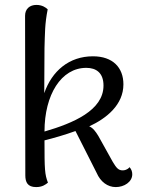

<svg xmlns="http://www.w3.org/2000/svg" viewBox="-20 -750 586 781"><path d="M507 -70C498 -59 486 -57 479 -57C461 -57 453 -68 439 -91L380 -197C369 -215 358 -230 343 -236C414 -269 482 -324 482 -407C482 -475 439 -521 358 -521C261 -521 191 -461 160 -371L161 -555C163 -614 162 -652 174 -712C167 -719 152 -730 128 -730C101 -730 82 -714 82 -686L83 -37C83 -9 92 11 127 11C152 11 165 1 175 -7C162 -41 161 -60 161 -179C197 -188 243 -201 287 -217L373 -47C389 -10 418 11 451 11C485 11 518 -10 518 -41C518 -51 515 -61 507 -70ZM161 -215C161 -365 229 -474 331 -474C371 -474 401 -454 401 -402C401 -301 278 -249 161 -215Z"/></svg>

Font: Arima Koshi
Style: Regular
Weight: 400
Designer: Joana Correia and Natanael Gama
Foundry: NDISCOVER
Version: Version 1.019;PS 001.019;hotconv 1.0.88;makeotf.lib2.5.64775